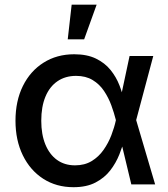

<svg xmlns="http://www.w3.org/2000/svg" viewBox="-20 -779 710 811"><path d="M290.5 11.7Q217.8 11.7 162.6 -23.9Q107.4 -59.6 76.4 -123Q45.4 -186.5 45.4 -269Q45.4 -352.5 76.7 -415.8Q107.9 -479 164.1 -514.4Q220.2 -549.8 293.5 -549.8Q347.7 -549.8 385.3 -531.5Q422.9 -513.2 446.8 -483.6Q470.7 -454.1 484.4 -418.9Q498 -383.8 504.4 -350.6H540.5L554.7 -273.4L635.3 0H534.7L469.2 -272.9Q461.9 -302.2 450.2 -334.2Q438.5 -366.2 419.4 -394.8Q400.4 -423.3 371.3 -440.9Q342.3 -458.5 301.3 -458.5Q255.9 -458.5 222.7 -435.8Q189.5 -413.1 171.9 -370.6Q154.3 -328.1 154.3 -269Q154.3 -211.4 171.6 -168.9Q189 -126.5 220.9 -103.5Q252.9 -80.6 296.9 -80.6Q337.4 -80.6 367.2 -98.6Q397 -116.7 417.5 -146Q438 -175.3 450.4 -208Q462.9 -240.7 469.2 -270L527.3 -542.5H627.4L554.7 -270L540.5 -195.3H506.8Q498.5 -162.6 484.1 -126.5Q469.7 -90.3 445.6 -59.1Q421.4 -27.8 383.5 -8.1Q345.7 11.7 290.5 11.7ZM266.1 -612.8 282.7 -759.3H388.2L335.4 -612.8Z"/></svg>

Font: Inter 16pt Medium
Style: Regular
Weight: 500
Version: Version 4.001;git-66647c0bb